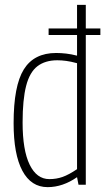

<svg xmlns="http://www.w3.org/2000/svg" viewBox="-20 -760 433 790"><path d="M303 0 297 -31Q238 10 176 10Q108 10 72 -57.5Q36 -125 36 -253Q36 -407 78 -474.5Q120 -542 211 -542Q231 -542 252.5 -539.5Q274 -537 297 -531V-616H180V-643H297V-740H333V-643H393V-616H333V0ZM297 -64V-500Q271 -507 252 -509.5Q233 -512 216 -512Q166 -512 134 -487.5Q102 -463 87.5 -406.5Q73 -350 73 -256Q73 -142 102 -82.5Q131 -23 183 -23Q212 -23 237.5 -32Q263 -41 297 -64Z"/></svg>

Font: Georama SemiCondensed ExtraLight
Style: Regular
Weight: 200
Width: 4
Designer: Jean-Baptiste Levee
Foundry: Production Type
Version: Version 1.000